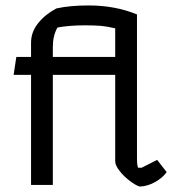

<svg xmlns="http://www.w3.org/2000/svg" viewBox="-20 -679 650 705"><path d="M403 -87V-404H174V0H94V-404H30L40 -470H94V-522Q94 -562 120.5 -594.5Q147 -627 187 -648Q236 -659 305 -659Q403 -659 483 -626V-97Q483 -73 487 -63H500L557 -92L592 -47Q577 -26 549.5 -10.5Q522 5 493 6Q479 2 457 -14.5Q435 -31 419 -51.5Q403 -72 403 -87ZM403 -470V-575Q373 -582 351 -584Q329 -586 292 -586Q235 -586 191 -578Q174 -548 174 -507V-470Z"/></svg>

Font: Athiti Medium
Style: Regular
Weight: 500
Designer: CadsonDemak Team
Foundry: CadsonDemak
Version: Version 1.033